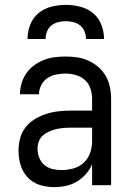

<svg xmlns="http://www.w3.org/2000/svg" viewBox="-20 -760 540 788"><path d="M202 8Q172 8 143 -1Q114 -10 93.5 -32Q73 -54 64.5 -83Q56 -112 56 -141Q56 -167 62.5 -192Q69 -217 84.5 -237Q100 -257 122 -270.5Q144 -284 168.5 -292Q193 -300 218 -303Q243 -306 269 -306H358V-355Q358 -376 351 -397Q344 -418 328 -432Q312 -446 291 -452Q270 -458 249 -458Q229 -458 209.5 -454Q190 -450 174 -439Q158 -428 149 -410Q140 -392 140 -373Q140 -373 140 -373Q140 -373 140 -373Q140 -373 140 -373Q140 -373 140 -373Q140 -373 140 -373Q140 -373 140 -373H62Q62 -373 62 -373Q62 -373 62 -373Q62 -396 68.5 -418Q75 -440 88 -459Q101 -478 119.5 -491.5Q138 -505 159 -513.5Q180 -522 203 -525Q226 -528 249 -528Q273 -528 297 -524.5Q321 -521 343 -511Q365 -501 383.5 -485Q402 -469 414 -448Q426 -427 431 -403Q436 -379 436 -355V0H358V-86Q349 -64 332.5 -45.5Q316 -27 295 -14.5Q274 -2 250 3Q226 8 202 8ZM232 -62Q256 -62 280.5 -68.5Q305 -75 323 -91.5Q341 -108 349.5 -131.5Q358 -155 358 -180V-236H269Q254 -236 238.5 -234.5Q223 -233 208.5 -229.5Q194 -226 180 -219.5Q166 -213 155 -203Q144 -193 139 -178.5Q134 -164 134 -149Q134 -131 141 -113Q148 -95 162 -83Q176 -71 194.5 -66.5Q213 -62 232 -62ZM93 -600Q93 -630 104 -658.5Q115 -687 138 -706Q161 -725 190.5 -732.5Q220 -740 250 -740Q280 -740 309.5 -732.5Q339 -725 362 -706Q385 -687 396 -658.5Q407 -630 407 -600H333Q333 -616 327 -631Q321 -646 309 -655.5Q297 -665 281.5 -669Q266 -673 250 -673Q234 -673 218.5 -669Q203 -665 191 -655.5Q179 -646 173 -631Q167 -616 167 -600Z"/></svg>

Font: Iosevka SS04
Style: Regular
Weight: 400
Monospace: yes
Designer: Belleve Invis
Foundry: Belleve Invis
Version: Version 19.0.0; ttfautohint (v1.8.4)